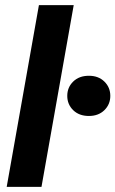

<svg xmlns="http://www.w3.org/2000/svg" viewBox="-20 -725 448 745"><path d="M6 0 131 -705H266L141 0ZM325 -275Q287 -275 264 -297.5Q241 -320 241 -353Q241 -386 264 -408.5Q287 -431 325 -431Q362 -431 385 -408.5Q408 -386 408 -353Q408 -320 385 -297.5Q362 -275 325 -275Z"/></svg>

Font: DM Sans 36pt
Style: Bold Italic
Weight: 700
Italic angle: -10°
Designer: Colophon Foundry, Jonny Pinhorn
Foundry: Colophon Foundry
Version: Version 4.004;gftools[0.9.30]